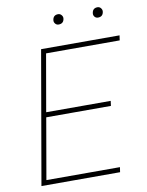

<svg xmlns="http://www.w3.org/2000/svg" viewBox="-95 -944 777 1012"><g transform="rotate(-10 293.5 -438.5)"><path d="M287.1 -877Q297.9 -877 305.2 -868.2Q312.5 -859.4 311 -849.1Q307.6 -822.8 280.8 -822.8Q270 -822.8 262.9 -831.3Q255.9 -839.8 257.3 -850.1Q260.7 -877 287.1 -877ZM498 -877Q508.8 -877 515.9 -868.2Q522.9 -859.4 521.5 -849.1Q518.1 -822.8 491.7 -822.8Q480.5 -822.8 473.6 -831.1Q466.8 -839.4 468.3 -850.1Q471.7 -877 498 -877ZM43.5 0 167 -710.9H586.9L583 -684.6H189L135.7 -378.9H481L477.5 -352.5H131.3L74.7 -26.4H468.3L464.4 0Z"/></g></svg>

Font: Mardoto Thin
Style: Italic
Weight: 250
Italic angle: -12°
Designer: Christian Robertson, Vahan Hovhannisyan
Foundry: Google
Version: Version 1.000